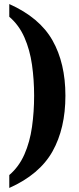

<svg xmlns="http://www.w3.org/2000/svg" viewBox="-20 -792 391 951"><path d="M26 75Q74 34 101 -27.5Q128 -89 138.5 -163.5Q149 -238 149 -318Q149 -397 138.5 -471Q128 -545 101 -606.5Q74 -668 26 -709V-772Q176 -705 240 -592Q304 -479 304 -318Q304 -156 240 -42Q176 72 26 139Z"/></svg>

Font: Noto Serif ExtraCondensed ExtraBold
Style: Regular
Weight: 800
Width: 2
Designer: Monotype Design Team
Foundry: Monotype Imaging Inc.
Version: Version 2.013; ttfautohint (v1.8.4.7-5d5b)